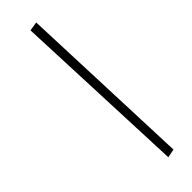

<svg xmlns="http://www.w3.org/2000/svg" viewBox="-245 -648 719 719"><g transform="rotate(-45 115.0 -288.5)"><path d="M144 65 115 -636 151 -642 178 58Z"/></g></svg>

Font: Ms Madi
Style: Regular
Weight: 400
Designer: Robert E. Leuschke
Foundry: Robert E. Leuschke
Version: Version 1.010; ttfautohint (v1.8.3)